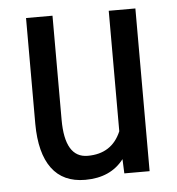

<svg xmlns="http://www.w3.org/2000/svg" viewBox="-44 -570 571 621"><g transform="rotate(-5 241.5 -259.0)"><path d="M334 -46.4Q291 9.8 208.5 9.8Q136.7 9.8 100.1 -39.8Q63.5 -89.4 63 -184.1V-528.3H148.9V-190.4Q148.9 -66.9 223.1 -66.9Q301.8 -66.9 331.5 -137.2V-528.3H418V0H335.9Z"/></g></svg>

Font: Roboto Condensed
Style: Regular
Weight: 400
Designer: Google
Version: Version 2.001047; 2015